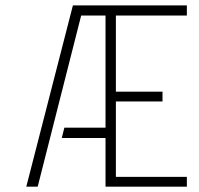

<svg xmlns="http://www.w3.org/2000/svg" viewBox="-20 -704 750 724"><path d="M79.1 0 254.9 -683.6H684.6V-645.5H417V-358.4H592.8V-321.3H417V-37.1H684.6V0H377.9V-183.6H212.9L222.7 -222.7H377.9V-645.5H286.1L122.1 0Z"/></svg>

Font: Post No Bills Colombo Light
Style: Regular
Weight: 300
Designer: Kosala Senevirathne, Siva Puranthara, Lasantha Premarathna, Tharique Azeez
Foundry: Mooniak
Version: Version 1.220 ; ttfautohint (v1.6)